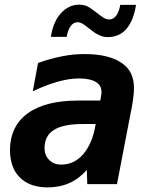

<svg xmlns="http://www.w3.org/2000/svg" viewBox="-20 -793 642 827"><path d="M444.8 -633.3Q435.1 -633.3 427.5 -634.8Q419.9 -636.2 411.6 -639.6Q403.3 -643.1 394.5 -648.2Q385.7 -653.3 376 -661.1L352.1 -679.2Q350.6 -680.7 350.6 -680.4Q350.6 -680.2 349.6 -681.2Q341.3 -687.5 332.5 -692.4Q323.7 -697.3 314 -697.3Q296.9 -697.3 284.7 -680.7Q272.5 -664.1 267.1 -634.3H199.2Q208.5 -697.8 241.7 -735.4Q258.3 -753.9 278.3 -763.4Q298.3 -772.9 320.3 -772.9Q328.6 -772.9 337.4 -771.5Q346.2 -770 353 -767.1Q359.9 -764.2 369.4 -757.8Q378.9 -751.5 390.1 -743.2L415 -724.1Q419.9 -720.2 424.3 -717.5Q428.7 -714.8 433.1 -712.9Q437.5 -710.9 441.4 -710Q445.3 -709 449.7 -709Q459.5 -709 467 -713.4Q474.6 -717.8 480.5 -725.6Q492.7 -741.7 498 -772H565.9Q555.2 -703.6 524.4 -668.5Q493.7 -633.3 444.8 -633.3ZM185.1 14.2Q148.4 14.2 118.2 3.9Q87.9 -6.3 65.9 -28.3Q43 -50.8 33 -81.1Q22.9 -111.3 22.9 -146.5Q22.9 -196.3 42 -236.6Q61 -276.9 99.1 -304.7Q174.8 -359.9 317.9 -359.9H412.1L416 -383.8Q417 -388.7 417 -389.6V-397.9Q417 -425.8 392.1 -440.4Q367.2 -455.1 320.8 -455.1Q279.3 -455.1 229.5 -441.4Q205.1 -434.6 179 -424.6Q152.8 -414.6 121.1 -399.9L144 -522Q200.2 -541.5 248.5 -550.8Q273.4 -555.7 296.4 -557.9Q319.3 -560.1 344.2 -560.1Q397.5 -560.1 436.5 -550.5Q475.6 -541 502.4 -522.9Q531.7 -503.4 544.4 -476.3Q557.1 -449.2 557.1 -414.1Q557.1 -405.3 556.4 -394Q555.7 -382.8 553.7 -369.1Q552.7 -362.3 551.8 -356Q550.8 -349.6 549.8 -343Q548.8 -336.4 547.4 -328.9Q545.9 -321.3 543.9 -312L483.9 0H356L354 -61Q319.8 -22.5 279.3 -4.9Q257.8 4.9 233.9 9.5Q210 14.2 185.1 14.2ZM244.6 -84Q271 -84 295.2 -95.2Q319.3 -106.4 338.9 -129.4Q357.4 -150.9 371.3 -183.1Q385.3 -215.3 392.1 -258.8H336.9Q252.4 -258.8 212.4 -233.4Q191.9 -220.7 181.9 -201.2Q171.9 -181.6 171.9 -156.7Q171.9 -139.2 177 -126.5Q182.1 -113.8 191.9 -104Q201.7 -94.2 214.1 -89.1Q226.6 -84 244.6 -84Z"/></svg>

Font: Hack
Style: Bold Italic
Weight: 700
Italic angle: -11°
Monospace: yes
Designer: Christopher Simpkins
Foundry: Christopher Simpkins
Version: Version 2.017; ttfautohint (v1.4.1) -l 4 -r 80 -G 350 -x 0 -